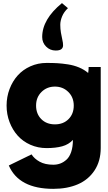

<svg xmlns="http://www.w3.org/2000/svg" viewBox="-20 -929 688 1224"><path d="M249 -692.9Q249 -806.2 375 -909.2L413.1 -877Q387.7 -853 376 -824.7Q364.3 -796.4 364.3 -771.2Q364.3 -746.1 368.4 -720.9Q372.6 -695.8 377.4 -675.5Q382.3 -655.3 382.1 -639.6Q381.8 -624 370.8 -615.5Q359.9 -606.9 335 -606.9Q298.8 -606.9 273.9 -632.1Q249 -657.2 249 -692.9ZM276.9 -527.8Q316.9 -527.8 345.9 -526.1Q375 -524.4 413.1 -518.6Q451.2 -512.7 483.9 -499Q516.6 -485.4 542 -463.9Q543.5 -471.2 544.2 -480.7Q544.9 -490.2 544.9 -496.1V-502H622.1V14.2Q622.1 98.1 582.5 157.7Q543 217.3 475.8 246.1Q408.7 274.9 319.8 274.9Q100.6 274.9 36.1 126L181.2 55.2Q198.2 82.5 232.7 101.8Q267.1 121.1 319.8 121.1Q343.3 121.1 364 113.5Q384.8 106 403.8 88.9Q422.9 71.8 433.8 39.6Q444.8 7.3 444.8 -37.1Q418 -7.8 376.5 3.7Q335 15.1 276.9 15.1Q221.7 15.1 173.8 -6.1Q126 -27.3 93 -64Q60.1 -100.6 41 -150.4Q22 -200.2 22 -255.9Q22 -311.5 41 -361.6Q60.1 -411.6 93 -448.2Q126 -484.9 173.8 -506.3Q221.7 -527.8 276.9 -527.8ZM244.6 -342.8Q210 -308.6 210 -255.9Q210 -203.1 243.2 -169.7Q276.4 -136.2 330.1 -136.2Q383.8 -136.2 417 -169.7Q450.2 -203.1 450.2 -255.9Q450.2 -308.6 415.5 -342.8Q380.9 -377 330.1 -377Q279.3 -377 244.6 -342.8Z"/></svg>

Font: Hussar Preview
Style: Bold
Weight: 700
Foundry: Cannot Into Space Fonts, PlusOne Fonts
Version: Version 2.29RC2 "Millennial"